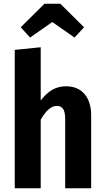

<svg xmlns="http://www.w3.org/2000/svg" viewBox="-20 -1008 562 1028"><path d="M468 -391V0H329V-371Q329 -409 317.5 -425Q306 -441 284 -441Q240 -441 198 -367V0H59V-741L198 -755V-470Q227 -508 259.5 -527Q292 -546 334 -546Q397 -546 432.5 -504.5Q468 -463 468 -391ZM91 -862 218 -988H303L430 -862L379 -807L260 -890L141 -807Z"/></svg>

Font: Fira Sans Condensed SemiBold
Style: Regular
Weight: 600
Width: 3
Designer: bBox Type GmbH & Carrois Corporate GbR & Edenspiekermann AG
Foundry: bBox Type GmbH & Carrois Corporate GbR & Edenspiekermann AG
Version: Version 4.301